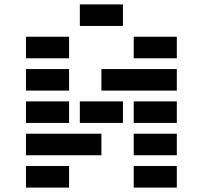

<svg xmlns="http://www.w3.org/2000/svg" viewBox="-20 -850 919 870"><path d="M781.2 -683.6V-585.9H585.9V-683.6ZM293 -683.6V-585.9H97.7V-683.6ZM781.2 -537.1V-439.5H439.5V-537.1ZM293 -537.1V-439.5H97.7V-537.1ZM781.2 -390.6V-293H585.9V-390.6ZM537.1 -390.6V-293H341.8V-390.6ZM293 -390.6V-293H97.7V-390.6ZM781.2 -244.1V-146.5H585.9V-244.1ZM97.7 -146.5V-244.1H439.5V-146.5ZM781.2 -97.7V0H585.9V-97.7ZM293 -97.7V0H97.7V-97.7ZM341.8 -732.4V-830.1H537.1V-732.4Z"/></svg>

Font: Trigram
Style: Regular
Weight: 400
Designer: GGBotNet
Foundry: GGBotNet
Version: 1.05